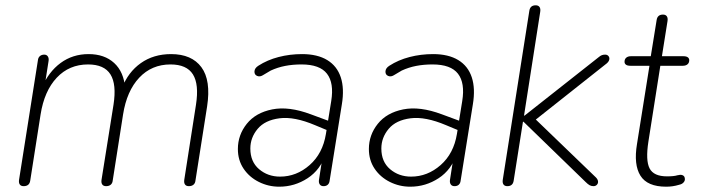

<svg xmlns="http://www.w3.org/2000/svg" viewBox="-20 -696 2653 724"><path d="M52 -19 123 -469Q124 -479 130.5 -484.5Q137 -490 147 -490Q156 -490 160.5 -483Q165 -476 163 -465L147 -363L137 -364Q163 -425 208.5 -458.5Q254 -492 314 -492Q374 -492 410.5 -458.5Q447 -425 452 -363L440 -364Q463 -424 511 -458Q559 -492 625 -492Q703 -492 739.5 -442.5Q776 -393 761 -295L717 -15Q716 -5 709.5 0.5Q703 6 692 6Q682 6 677.5 -0.5Q673 -7 675 -19L719 -301Q731 -378 707.5 -415.5Q684 -453 623 -453Q552 -453 505 -403Q458 -353 444 -264L405 -15Q404 -5 397.5 0.5Q391 6 380 6Q370 6 365.5 -0.5Q361 -7 363 -19L408 -301Q420 -378 396.5 -415.5Q373 -453 312 -453Q241 -453 194 -403Q147 -353 133 -264L94 -15Q91 6 69 6Q59 6 54.5 -0.5Q50 -7 52 -19Z M877 -134Q877 -187 910.5 -229Q944 -271 1006.5 -283.5Q1069 -296 1152 -265L1233 -235L1228 -199L1168 -224Q1090 -257 1034.5 -250Q979 -243 951.5 -210Q924 -177 924 -136Q924 -86 957 -58Q990 -30 1036 -30Q1098 -30 1147.5 -73.5Q1197 -117 1209 -191L1229 -315Q1240 -383 1213 -418Q1186 -453 1117 -453Q1084 -453 1055.5 -447.5Q1027 -442 1001 -430Q988 -422 974 -414Q961 -405 950 -409.5Q939 -414 939.5 -426.5Q940 -439 954 -448Q988 -470 1030.5 -481Q1073 -492 1119 -492Q1177 -492 1214 -469.5Q1251 -447 1265 -404.5Q1279 -362 1269 -302L1223 -15Q1222 -5 1216 0.5Q1210 6 1200 6Q1190 6 1185.5 -1Q1181 -8 1183 -19L1198 -116H1208Q1189 -56 1140 -24Q1091 8 1033 8Q992 8 956 -10Q920 -28 898.5 -60Q877 -92 877 -134Z M1371 -134Q1371 -187 1404.5 -229Q1438 -271 1500.5 -283.5Q1563 -296 1646 -265L1727 -235L1722 -199L1662 -224Q1584 -257 1528.5 -250Q1473 -243 1445.5 -210Q1418 -177 1418 -136Q1418 -86 1451 -58Q1484 -30 1530 -30Q1592 -30 1641.5 -73.5Q1691 -117 1703 -191L1723 -315Q1734 -383 1707 -418Q1680 -453 1611 -453Q1578 -453 1549.5 -447.5Q1521 -442 1495 -430Q1482 -422 1468 -414Q1455 -405 1444 -409.5Q1433 -414 1433.5 -426.5Q1434 -439 1448 -448Q1482 -470 1524.5 -481Q1567 -492 1613 -492Q1671 -492 1708 -469.5Q1745 -447 1759 -404.5Q1773 -362 1763 -302L1717 -15Q1716 -5 1710 0.5Q1704 6 1694 6Q1684 6 1679.5 -1Q1675 -8 1677 -19L1692 -116H1702Q1683 -56 1634 -24Q1585 8 1527 8Q1486 8 1450 -10Q1414 -28 1392.5 -60Q1371 -92 1371 -134Z M1876 -19 1976 -655Q1979 -676 2000 -676Q2010 -676 2014.5 -669.5Q2019 -663 2017 -651L1956 -260H1958L2237 -480Q2244 -486 2249.5 -488Q2255 -490 2262 -490Q2270 -490 2274.5 -484.5Q2279 -479 2277.5 -471.5Q2276 -464 2268 -457L1975 -225L1981 -264L2227 -27Q2234 -20 2235 -12.5Q2236 -5 2231 0.5Q2226 6 2218 6Q2210 6 2203.5 2.5Q2197 -1 2188 -10L1954 -237H1952L1917 -15Q1914 6 1893 6Q1883 6 1878.5 -0.5Q1874 -7 1876 -19Z M2382 -153 2429 -448H2357Q2346 -448 2340.5 -452Q2335 -456 2335 -463Q2335 -473 2341.5 -478.5Q2348 -484 2359 -484H2434L2456 -620Q2459 -641 2480 -641Q2490 -641 2494.5 -634.5Q2499 -628 2497 -616L2476 -484H2557Q2568 -484 2573.5 -480Q2579 -476 2579 -469Q2579 -459 2572.5 -453.5Q2566 -448 2555 -448H2470L2425 -162Q2414 -91 2429.5 -61Q2445 -31 2495 -31Q2522 -31 2534 -35Q2537 -36 2540 -36Q2548 -38 2554.5 -35Q2561 -32 2562 -25Q2564 -17 2559.5 -10.5Q2555 -4 2547 -1Q2544 0 2540 1Q2517 8 2492 8Q2421 8 2395 -33.5Q2369 -75 2382 -153Z"/></svg>

Font: SN Pro Thin
Style: Italic
Weight: 200
Italic angle: -9°
Designer: Tobias Whetton
Foundry: Supernotes
Version: Version 1.003;Glyphs 3.3 (3324)